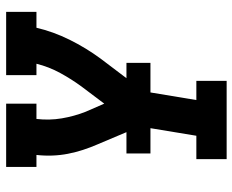

<svg xmlns="http://www.w3.org/2000/svg" viewBox="-88 -482 775 640"><g transform="rotate(-90 300.0 -162.5)"><path d="M89 205V104H167L198 -84L138 -226Q128 -249 120 -273.5Q112 -298 107 -323.5Q102 -349 101 -375.5Q100 -402 103 -429H63V-530H274V-429H223Q218 -386 225 -344.5Q232 -303 247 -265L274 -203L329 -276Q355 -311 376 -349.5Q397 -388 407 -429H369V-530H580V-429H527Q514 -373 487 -318.5Q460 -264 424 -215L315 -71L286 104H350V205ZM108 -49V-129H410V-49Z"/></g></svg>

Font: Iosevka Curly Slab Extended
Style: Bold Italic
Weight: 700
Width: 7
Italic angle: -9°
Monospace: yes
Designer: Belleve Invis
Foundry: Belleve Invis
Version: Version 11.0.0; ttfautohint (v1.8.3)